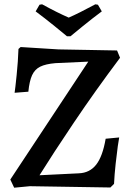

<svg xmlns="http://www.w3.org/2000/svg" viewBox="-20 -870 613 894"><path d="M28 -34 391 -583 238 -576Q192 -572 167 -559.5Q142 -547 129.5 -520Q117 -493 112 -443L48 -438Q51 -457 57.5 -520.5Q64 -584 66 -642L76 -651L252 -640L525 -635L539 -601Q422 -445 323.5 -298.5Q225 -152 164 -54L347 -63Q398 -65 428 -103.5Q458 -142 472 -224L535 -230Q533 -221 528.5 -189.5Q524 -158 518.5 -107.5Q513 -57 511 -14L494 3L119 -3L46 4ZM146 -817 164 -848 176 -850Q247 -811 300 -788Q346 -808 424 -850L436 -848L454 -817Q411 -785 366 -748.5Q321 -712 308 -701H292Q279 -712 234 -748.5Q189 -785 146 -817Z"/></svg>

Font: Alegreya SC Medium
Style: Regular
Weight: 500
Designer: Juan Pablo del Peral
Foundry: Huerta Tipografica
Version: Version 2.007; ttfautohint (v1.6)